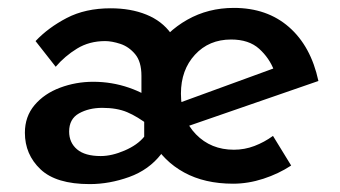

<svg xmlns="http://www.w3.org/2000/svg" viewBox="-20 -455 860 486"><path d="M207 11Q122 11 82.5 -26.5Q43 -64 43 -119Q43 -160 67.5 -189Q92 -218 132 -233Q172 -248 216 -248Q263 -248 306.5 -233Q350 -218 375 -195L358 -137Q328 -160 302 -171Q276 -182 239 -182Q205 -182 180 -168Q155 -154 155 -122Q155 -94 175 -77Q195 -60 235 -60Q263 -60 295.5 -74Q328 -88 345 -109V-168H388V-65Q357 -25 307 -7Q257 11 207 11ZM338 -202V-263Q338 -299 322 -318Q306 -337 284.5 -344Q263 -351 246 -351Q206 -351 175 -332Q144 -313 121 -286L70 -351Q102 -385 149 -409.5Q196 -434 260 -434Q311 -434 350.5 -418Q390 -402 413 -370Q436 -338 436 -291V-261ZM570 10Q498 10 446 -18.5Q394 -47 366 -97.5Q338 -148 338 -212Q338 -274 369.5 -324.5Q401 -375 454 -405Q507 -435 572 -435Q656 -435 711.5 -386.5Q767 -338 786 -250L445 -132L421 -190L695 -290L674 -276Q662 -308 636 -331.5Q610 -355 565 -355Q509 -355 473.5 -316.5Q438 -278 438 -218Q438 -154 476 -115Q514 -76 572 -76Q599 -76 624 -85.5Q649 -95 671 -111L717 -36Q685 -15 646.5 -2.5Q608 10 570 10Z"/></svg>

Font: Reem Kufi Fun
Style: Regular
Weight: 400
Designer: Khaled Hosny
Version: Version 1.005